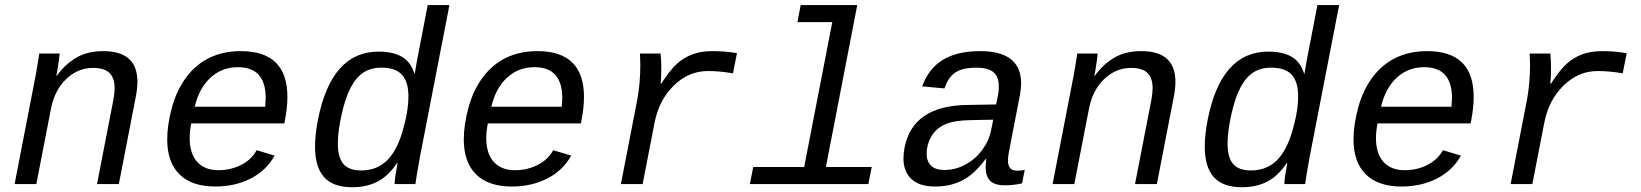

<svg xmlns="http://www.w3.org/2000/svg" viewBox="-20 -745 6641 777"><path d="M372.6 0 438.5 -339.4Q443.8 -367.7 443.8 -387.2Q443.8 -430.2 422.6 -450.2Q401.4 -470.2 356.4 -470.2Q295.9 -470.2 248.8 -426Q201.7 -381.8 186.5 -306.2L127 0H39.1L119.6 -415.5Q123 -432.1 126.2 -450.4Q129.4 -468.8 132.1 -485.1Q134.8 -501.5 136.7 -513.2Q138.7 -524.9 138.7 -528.3H221.7Q221.7 -525.4 217.5 -495.4Q213.4 -465.3 208 -438H209.5Q242.7 -484.4 288.1 -511.2Q333.5 -538.1 397.9 -538.1Q536.1 -538.1 536.1 -414.1Q536.1 -386.2 529.3 -352.1L460.9 0Z M753.9 -245.6Q747.6 -211.9 747.6 -186.5Q747.6 -123.5 778.1 -89.8Q808.6 -56.2 863.8 -56.2Q913.6 -56.2 955.8 -77.6Q998 -99.1 1018.6 -137.2L1091.3 -115.2Q1057.6 -54.7 994.4 -22.5Q931.2 9.8 851.1 9.8Q756.3 9.8 706.5 -39.3Q656.7 -88.4 656.7 -180.7Q656.7 -241.2 676.3 -311.8Q695.8 -382.3 734.9 -433.8Q773.9 -485.4 829.1 -511.7Q884.3 -538.1 954.6 -538.1Q1143.1 -538.1 1143.1 -353Q1143.1 -308.6 1132.8 -257.3L1130.9 -245.6ZM942.9 -473.1Q877.9 -473.1 831.8 -430.7Q785.6 -388.2 768.1 -313H1053.2L1055.2 -348.1Q1055.2 -473.1 942.9 -473.1Z M1586.4 -85Q1552.7 -33.7 1508.5 -10.5Q1464.4 12.7 1405.3 12.7Q1328.1 12.7 1291.5 -28.1Q1254.9 -68.8 1254.9 -151.9Q1254.9 -199.2 1266.6 -259.8Q1320.8 -536.1 1511.7 -536.1Q1570.8 -536.1 1606.7 -515.1Q1642.6 -494.1 1657.2 -446.3H1658.2L1668.5 -504.9L1710.9 -724.6H1798.8L1679.2 -108.9Q1663.6 -21.5 1661.1 0H1577.1V-2Q1577.1 -22.9 1588.9 -85ZM1347.2 -164.6Q1347.2 -107.4 1369.9 -81.3Q1392.6 -55.2 1441.4 -55.2Q1503.4 -55.2 1544.2 -93.8Q1585 -132.3 1608.9 -213.1Q1632.8 -293.9 1632.8 -355.5Q1632.8 -414.6 1606.4 -442.9Q1580.1 -471.2 1523.4 -471.2Q1481 -471.2 1450.7 -451.4Q1420.4 -431.6 1398.7 -389.6Q1377 -347.7 1362.1 -279.8Q1347.2 -211.9 1347.2 -164.6Z M1954.1 -245.6Q1947.8 -211.9 1947.8 -186.5Q1947.8 -123.5 1978.3 -89.8Q2008.8 -56.2 2064 -56.2Q2113.8 -56.2 2156 -77.6Q2198.2 -99.1 2218.8 -137.2L2291.5 -115.2Q2257.8 -54.7 2194.6 -22.5Q2131.3 9.8 2051.3 9.8Q1956.5 9.8 1906.7 -39.3Q1856.9 -88.4 1856.9 -180.7Q1856.9 -241.2 1876.5 -311.8Q1896 -382.3 1935.1 -433.8Q1974.1 -485.4 2029.3 -511.7Q2084.5 -538.1 2154.8 -538.1Q2343.3 -538.1 2343.3 -353Q2343.3 -308.6 2333 -257.3L2331.1 -245.6ZM2143.1 -473.1Q2078.1 -473.1 2032 -430.7Q1985.8 -388.2 1968.3 -313H2253.4L2255.4 -348.1Q2255.4 -473.1 2143.1 -473.1Z M2946.3 -448.2Q2894 -457.5 2844.7 -457.5Q2766.6 -457.5 2706.5 -398.4Q2646.5 -339.4 2628.9 -248L2580.6 0H2492.7L2559.1 -342.3Q2571.3 -408.7 2571.3 -483.4L2569.8 -528.3H2653.3Q2656.2 -503.9 2656.2 -465.8Q2656.2 -433.6 2653.3 -406.2H2655.8Q2691.4 -461.4 2719.5 -486.8Q2747.6 -512.2 2782.2 -525.1Q2816.9 -538.1 2863.3 -538.1Q2915 -538.1 2962.4 -529.8Z M3322.3 -69.3H3507.8L3494.1 0H3014.6L3028.3 -69.3H3234.4L3348.1 -655.3H3207L3220.2 -724.6H3449.2Z M4097.7 -54.2Q4110.8 -54.2 4127 -57.6L4116.2 -2.9Q4082 4.9 4046.9 4.9Q4004.4 4.9 3986.6 -13.7Q3968.8 -32.2 3968.8 -69.3L3971.2 -101.1H3968.3Q3924.8 -41.5 3876.2 -15.9Q3827.6 9.8 3765.1 9.8Q3700.2 9.8 3668.2 -20.5Q3636.2 -50.8 3636.2 -104Q3636.2 -124 3640.6 -147.5Q3673.8 -317.9 3896 -320.3L4011.2 -322.3Q4019.5 -361.8 4020.8 -372.3Q4022 -382.8 4022 -394.5Q4022 -436 3999.5 -453.6Q3977.1 -471.2 3932.1 -471.2Q3875.5 -471.2 3846.4 -451.9Q3817.4 -432.6 3802.2 -387.2L3711.9 -395.5Q3738.3 -468.3 3796.1 -503.2Q3854 -538.1 3946.3 -538.1Q4112.3 -538.1 4112.3 -407.7Q4112.3 -385.7 4107.4 -360.4L4063.5 -132.8Q4059.1 -111.8 4059.1 -95.7Q4059.1 -75.2 4067.9 -64.7Q4076.7 -54.2 4097.7 -54.2ZM3800.8 -57.1Q3847.2 -57.1 3887.7 -79.3Q3928.2 -101.6 3955.6 -139.2Q3982.9 -176.8 3990.7 -217.3L3999.5 -260.7L3906.2 -258.8Q3840.3 -257.8 3804 -241.5Q3767.6 -225.1 3748.8 -192.6Q3730 -160.2 3730 -122.6Q3730 -92.3 3747.8 -74.7Q3765.6 -57.1 3800.8 -57.1Z M4573.2 0 4639.2 -339.4Q4644.5 -367.7 4644.5 -387.2Q4644.5 -430.2 4623.3 -450.2Q4602.1 -470.2 4557.1 -470.2Q4496.6 -470.2 4449.5 -426Q4402.3 -381.8 4387.2 -306.2L4327.6 0H4239.7L4320.3 -415.5Q4323.7 -432.1 4326.9 -450.4Q4330.1 -468.8 4332.8 -485.1Q4335.4 -501.5 4337.4 -513.2Q4339.4 -524.9 4339.4 -528.3H4422.4Q4422.4 -525.4 4418.2 -495.4Q4414.1 -465.3 4408.7 -438H4410.2Q4443.4 -484.4 4488.8 -511.2Q4534.2 -538.1 4598.6 -538.1Q4736.8 -538.1 4736.8 -414.1Q4736.8 -386.2 4730 -352.1L4661.6 0Z M5187 -85Q5153.3 -33.7 5109.1 -10.5Q5064.9 12.7 5005.9 12.7Q4928.7 12.7 4892.1 -28.1Q4855.5 -68.8 4855.5 -151.9Q4855.5 -199.2 4867.2 -259.8Q4921.4 -536.1 5112.3 -536.1Q5171.4 -536.1 5207.3 -515.1Q5243.2 -494.1 5257.8 -446.3H5258.8L5269 -504.9L5311.5 -724.6H5399.4L5279.8 -108.9Q5264.2 -21.5 5261.7 0H5177.7V-2Q5177.7 -22.9 5189.5 -85ZM4947.8 -164.6Q4947.8 -107.4 4970.5 -81.3Q4993.2 -55.2 5042 -55.2Q5104 -55.2 5144.8 -93.8Q5185.5 -132.3 5209.5 -213.1Q5233.4 -293.9 5233.4 -355.5Q5233.4 -414.6 5207 -442.9Q5180.7 -471.2 5124 -471.2Q5081.5 -471.2 5051.3 -451.4Q5021 -431.6 4999.3 -389.6Q4977.5 -347.7 4962.6 -279.8Q4947.8 -211.9 4947.8 -164.6Z M5554.7 -245.6Q5548.3 -211.9 5548.3 -186.5Q5548.3 -123.5 5578.9 -89.8Q5609.4 -56.2 5664.6 -56.2Q5714.4 -56.2 5756.6 -77.6Q5798.8 -99.1 5819.3 -137.2L5892.1 -115.2Q5858.4 -54.7 5795.2 -22.5Q5731.9 9.8 5651.9 9.8Q5557.1 9.8 5507.3 -39.3Q5457.5 -88.4 5457.5 -180.7Q5457.5 -241.2 5477.1 -311.8Q5496.6 -382.3 5535.6 -433.8Q5574.7 -485.4 5629.9 -511.7Q5685.1 -538.1 5755.4 -538.1Q5943.8 -538.1 5943.8 -353Q5943.8 -308.6 5933.6 -257.3L5931.6 -245.6ZM5743.7 -473.1Q5678.7 -473.1 5632.6 -430.7Q5586.4 -388.2 5568.8 -313H5854L5856 -348.1Q5856 -473.1 5743.7 -473.1Z M6546.9 -448.2Q6494.6 -457.5 6445.3 -457.5Q6367.2 -457.5 6307.1 -398.4Q6247.1 -339.4 6229.5 -248L6181.2 0H6093.3L6159.7 -342.3Q6171.9 -408.7 6171.9 -483.4L6170.4 -528.3H6253.9Q6256.8 -503.9 6256.8 -465.8Q6256.8 -433.6 6253.9 -406.2H6256.3Q6292 -461.4 6320.1 -486.8Q6348.1 -512.2 6382.8 -525.1Q6417.5 -538.1 6463.9 -538.1Q6515.6 -538.1 6563 -529.8Z"/></svg>

Font: Cousine
Style: Italic
Weight: 400
Italic angle: -12°
Monospace: yes
Designer: Steve Matteson
Foundry: Monotype Imaging Inc.
Version: Version 1.21